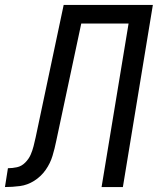

<svg xmlns="http://www.w3.org/2000/svg" viewBox="-56 -755 652 775"><path d="M-36 0Q-6 0 24.5 -4Q55 -8 82.5 -25.5Q110 -43 128.5 -69.5Q147 -96 156 -126Q165 -156 171 -186L272 -660H463L354 0H440L561 -735H201L88 -201Q84 -183 79.5 -165Q75 -147 67.5 -130Q60 -113 45.5 -98.5Q31 -84 12.5 -80Q-6 -76 -24 -76Z"/></svg>

Font: Iosevka Sparkle Oblique
Style: Regular
Weight: 400
Italic angle: -9°
Designer: Belleve Invis
Foundry: Belleve Invis
Version: Version 4.5.0; ttfautohint (v1.8.3)